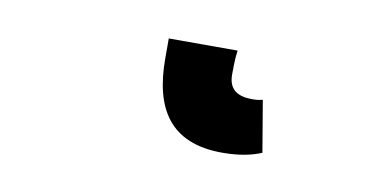

<svg xmlns="http://www.w3.org/2000/svg" viewBox="-33 -16 623 305"><g transform="rotate(10 278.5 136.0)"><path d="M335 218C364 218 384 213 398 207L384 124C376 126 372 126 367 126C346 126 329 119 329 93C329 84 329 68 331 54H220V86C220 166 250 218 335 218Z"/></g></svg>

Font: DAIFUKU Sans
Style: Bold
Weight: 700
Designer: Original font ‘Source Han Sans JP’ : Paul D. Hunt
Foundry: Daifuku
Version: Version 1.000